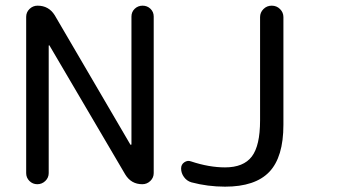

<svg xmlns="http://www.w3.org/2000/svg" viewBox="-20 -746 1259 691"><path d="M74.2 -123V-685.5Q74.2 -702.1 86.4 -713.9Q98.6 -725.6 115.2 -725.6Q155.3 -725.6 176.8 -691.4L449.2 -225.6Q450.2 -224.6 451.7 -225.1Q453.1 -225.6 453.1 -226.6V-686.5Q453.1 -703.1 464.8 -714.4Q476.6 -725.6 493.2 -725.6Q509.8 -725.6 521.5 -714.4Q533.2 -703.1 533.2 -686.5V-123Q533.2 -106.4 521 -94.7Q508.8 -83 492.2 -83Q452.1 -83 430.7 -118.2L158.2 -582Q158.2 -583 156.7 -583Q155.3 -583 155.3 -581.1V-123Q155.3 -106.4 143.1 -94.7Q130.9 -83 114.3 -83Q97.7 -83 85.9 -94.7Q74.2 -106.4 74.2 -123ZM916 -684.6Q916 -701.2 928.2 -713.4Q940.4 -725.6 958 -725.6Q975.6 -725.6 987.8 -713.4Q1000 -701.2 1000 -684.6V-296.9Q1000 -180.7 949.2 -127.4Q898.4 -74.2 790 -74.2Q727.5 -74.2 668.9 -89.8Q652.3 -94.7 642.1 -108.9Q631.8 -123 631.8 -139.6Q631.8 -154.3 643.6 -162.1Q655.3 -169.9 668 -165Q732.4 -143.6 790 -143.6Q856.4 -143.6 886.2 -182.6Q916 -221.7 916 -312.5Z"/></svg>

Font: Gen Jyuu Gothic P Regular
Style: Regular
Weight: 400
Designer: [Source Han Sans]
Ryoko NISHIZUKA  (kana & ideographs); Paul D. Hunt (Latin, Greek & Cyrillic); Wenlong ZHANG  (bopomofo
Version: Version 1.002.20150607